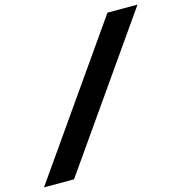

<svg xmlns="http://www.w3.org/2000/svg" viewBox="-145 -804 952 1006"><g transform="rotate(-15 330.5 -301.0)"><path d="M528 -700H691L133 98H-30Z"/></g></svg>

Font: Azeret Mono
Style: Bold Italic
Weight: 700
Italic angle: -12°
Designer: Martin Vácha
Foundry: Displaay
Version: Version 1.000; Glyphs 3.0.3, build 3074